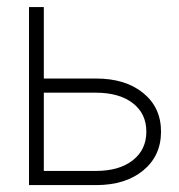

<svg xmlns="http://www.w3.org/2000/svg" viewBox="-20 -536 519 556"><path d="M106.9 -308.6H258.3Q343.3 -308.6 394.8 -266.6Q446.3 -224.6 446.3 -154.8Q446.3 -85 394.8 -42.5Q343.3 0 258.3 0H64V-515.6H106.9ZM106.9 -267.6V-41H257.3Q325.2 -41 364.5 -71.8Q403.8 -102.5 403.8 -154.8Q403.8 -207 364.5 -237.3Q325.2 -267.6 257.3 -267.6Z"/></svg>

Font: Inter Display ExtraLight
Style: Regular
Weight: 200
Designer: Rasmus Andersson
Foundry: rsms
Version: Version 4.000;git-a52131595